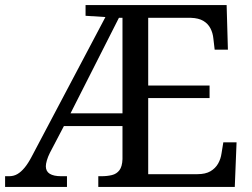

<svg xmlns="http://www.w3.org/2000/svg" viewBox="-20 -734 991 754"><path d="M0 0V-42H16Q34 -42 48.5 -50.5Q63 -59 77 -76Q91 -93 105 -120L394 -667L316 -672V-714H870L875 -539H823L818 -582Q816 -604 806.5 -622.5Q797 -641 778.5 -652Q760 -663 730 -664H562V-398H803V-349H562V-50H755Q787 -50 806.5 -61.5Q826 -73 836.5 -91.5Q847 -110 850 -132L857 -175H909L902 0H366V-42H379Q401 -42 419.5 -46.5Q438 -51 449 -65.5Q460 -80 461 -109V-239H231L176 -134Q168 -118 164 -104Q160 -90 160 -81Q160 -61 175.5 -51.5Q191 -42 220 -42H243V0ZM257 -289H461V-664H447Z"/></svg>

Font: Noto Serif Georgian
Style: Regular
Weight: 400
Designer: Monotype Design Team, Akaki Razmadze
Foundry: Google LLC
Version: Version 2.002